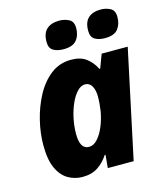

<svg xmlns="http://www.w3.org/2000/svg" viewBox="-114 -844 801 940"><g transform="rotate(-15 286.0 -374.5)"><path d="M188 10Q149 10 115.5 -9.5Q82 -29 62 -72.5Q42 -116 42 -190Q42 -250 57.5 -314Q73 -378 103 -434Q133 -490 177.5 -524.5Q222 -559 281 -559Q328 -559 357 -537.5Q386 -516 404 -480H408L434 -549H566L449 0H318L324 -66H320Q298 -32 266.5 -11Q235 10 188 10ZM257 -124Q280 -124 300 -146Q320 -168 334.5 -203Q349 -238 356 -277Q362 -316 362 -351Q362 -384 350 -404.5Q338 -425 316 -425Q295 -425 276 -405Q257 -385 242.5 -352.5Q228 -320 219.5 -280.5Q211 -241 211 -201Q211 -124 257 -124ZM470 -618Q439 -618 419 -630Q399 -642 399 -674Q399 -718 421.5 -738.5Q444 -759 485 -759Q511 -759 533 -747.5Q555 -736 555 -703Q555 -666 536 -642Q517 -618 470 -618ZM260 -618Q229 -618 208.5 -630Q188 -642 188 -674Q188 -718 211 -738.5Q234 -759 275 -759Q301 -759 323.5 -747.5Q346 -736 346 -703Q346 -666 326.5 -642Q307 -618 260 -618Z"/></g></svg>

Font: Noto Sans Disp ExtBd
Style: Italic
Weight: 800
Italic angle: -12°
Designer: Monotype Design Team
Foundry: Monotype Imaging Inc.
Version: Version 2.000;GOOG;noto-source:20170915:90ef993387c0